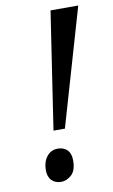

<svg xmlns="http://www.w3.org/2000/svg" viewBox="-83 -759 480 812"><g transform="rotate(-10 156.5 -353.0)"><path d="M118 -211 194 -714H313L167 -211ZM113 8Q88 8 72.5 -7.5Q57 -23 57 -52Q57 -87 75 -110Q93 -133 122 -133Q147 -133 162.5 -118Q178 -103 178 -73Q178 -29 157 -10.5Q136 8 113 8Z"/></g></svg>

Font: Noto Serif ExtraCondensed Medium
Style: Italic
Weight: 500
Width: 2
Italic angle: -12°
Designer: Monotype Design Team
Foundry: Monotype Imaging Inc.
Version: Version 2.013; ttfautohint (v1.8.4.7-5d5b)